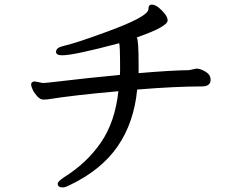

<svg xmlns="http://www.w3.org/2000/svg" viewBox="-20 -759 1040 840"><path d="M255.4 61Q232.4 61 232.4 44.9Q232.4 35.2 259.3 17.1Q360.4 -45.9 421.9 -136Q483.4 -226.1 498 -359.9Q303.2 -342.8 188 -324.2Q181.2 -323.2 170.4 -323.2Q156.2 -323.2 143.3 -337.2Q130.4 -351.1 123.3 -366Q116.2 -380.9 116.2 -389.2Q116.2 -400.9 130.4 -402.8Q134.3 -402.8 166 -396Q184.1 -396 265.1 -406Q346.2 -416 504.4 -431.2Q505.4 -436 505.4 -457Q505.4 -566.9 501 -569.8Q303.2 -517.1 252.4 -517.1Q225.1 -517.1 225.1 -532.2Q225.1 -550.8 258.3 -558.1Q313 -570.8 434.1 -615.2Q629.4 -685.1 629.4 -719.2Q629.4 -738.8 644 -738.8Q658.2 -738.8 674.3 -725.8Q690.4 -712.9 701.9 -697.5Q713.4 -682.1 713.4 -669.9Q713.4 -642.1 578.1 -595.2Q586.4 -587.9 586.4 -476.1V-439Q729 -451.2 807.1 -452.1L839.4 -459Q856.4 -459 878.9 -445.6Q901.4 -432.1 901.4 -410.2Q901.4 -380.9 863.3 -380.9Q748 -380.9 580.1 -367.2Q566.4 -223.1 494.9 -119.1Q423.3 -15.1 285.2 50.8Q265.1 61 255.4 61Z"/></svg>

Font: LXGW WenKai GB Screen
Style: Regular
Weight: 400
Designer: LXGW / Fontworks Inc.
Foundry: LXGW / Fontworks Inc.
Version: Version 1.321;February 19, 2024;FontCreator 14.0.0.2901 64-b